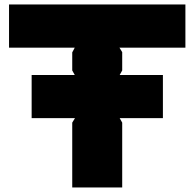

<svg xmlns="http://www.w3.org/2000/svg" viewBox="-20 -830 861 850"><path d="M800.8 -810.1V-619.1H508.8L521 -599.1V-518.1L509.8 -498H701.2V-307.1H509.8L521 -287.1V0H299.8V-287.1L312 -307.1H120.1V-498H311L299.8 -518.1V-598.1L311 -619.1H20V-810.1Z"/></svg>

Font: Sinkin Sans 900 X Black
Style: Regular
Weight: 950
Designer: Keith Bates
Foundry: K-Type
Version: Sinkin Sans (version 1.0)  by Keith Bates   •   © 2014   www